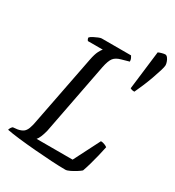

<svg xmlns="http://www.w3.org/2000/svg" viewBox="-199 -913 936 1025"><g transform="rotate(30 269.0 -400.0)"><path d="M362 0Q327 0 276 -3Q225 -6 170.5 -10.5Q116 -15 68.5 -20.5Q21 -26 -9 -32Q-5 -47 6 -56L34 -59Q55 -63 67 -71.5Q79 -80 86.5 -99Q94 -118 100 -154L182 -575Q189 -611 199 -630.5Q209 -650 215 -655H123Q121 -657 118.5 -662Q116 -667 116 -673Q122 -680 135.5 -687Q149 -694 161.5 -699Q174 -704 180 -704H361Q364 -700 368 -691.5Q372 -683 372 -672L326 -659Q296 -651 282.5 -634Q269 -617 260 -573L175 -132Q169 -108 161.5 -90.5Q154 -73 147 -66H369L451 -227Q462 -227 473.5 -222.5Q485 -218 491 -213Q486 -188 478.5 -157Q471 -126 462.5 -96Q454 -66 446 -44Q437 -36 421 -26Q405 -16 388.5 -8Q372 0 362 0ZM473 -545Q462 -545 456 -547Q450 -549 447 -551L476 -789Q484 -793 497 -796.5Q510 -800 517 -800Q525 -800 532 -791Q539 -782 543 -770Q547 -758 547 -750Q547 -741 539.5 -716Q532 -691 520.5 -659Q509 -627 496 -596.5Q483 -566 473 -545Z"/></g></svg>

Font: Texturina 72pt 72pt Regular
Style: Italic
Weight: 400
Italic angle: -11°
Designer: Guillermo Torres Carreño
Foundry: Omnibus-Type
Version: Version 1.002; ttfautohint (v1.8.3)